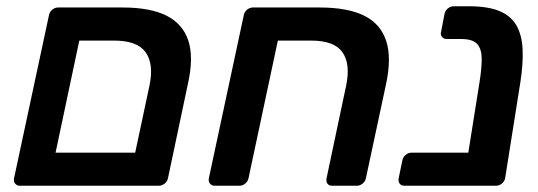

<svg xmlns="http://www.w3.org/2000/svg" viewBox="-20 -595 1723 615"><path d="M44 0Q34 0 28.5 -7Q23 -14 25 -24L137 -547Q139 -557 147.5 -564Q156 -571 166 -571H373Q461 -571 513 -545Q565 -519 583 -465.5Q601 -412 582 -327L518 -24Q516 -14 507.5 -7Q499 0 488 0ZM158 -106H413L459 -322Q473 -390 446.5 -427.5Q420 -465 345 -465H234Z M668 0Q658 0 652.5 -7Q647 -14 649 -24L761 -547Q763 -557 771.5 -564Q780 -571 790 -571H1004Q1093 -571 1146 -545Q1199 -519 1217 -464Q1235 -409 1216 -323L1152 -24Q1150 -14 1141.5 -7Q1133 0 1123 0H1044Q1034 0 1029 -6.5Q1024 -13 1026 -24L1089 -322Q1103 -390 1077 -427.5Q1051 -465 976 -465H870L776 -24Q774 -14 765.5 -7Q757 0 747 0Z M1276 0Q1265 0 1260 -7Q1255 -14 1257 -24L1269 -82Q1271 -92 1279.5 -99Q1288 -106 1298 -106H1600L1582 -21Q1580 -11 1571.5 -5.5Q1563 0 1553 0ZM1485 0Q1475 0 1470.5 -7Q1466 -14 1467 -24L1516 -332Q1523 -376 1523 -406.5Q1523 -437 1509 -453.5Q1495 -470 1457 -470H1411Q1401 -470 1395.5 -477Q1390 -484 1393 -494L1404 -551Q1406 -561 1414.5 -568Q1423 -575 1434 -575H1481Q1543 -575 1580 -559.5Q1617 -544 1634.5 -513Q1652 -482 1654 -436.5Q1656 -391 1647 -333L1598 -24Q1596 -14 1587.5 -7Q1579 0 1568 0Z"/></svg>

Font: Rubik Medium
Style: Italic
Weight: 500
Italic angle: -12°
Designer: Hubert and Fischer
Foundry: Hubert and Fischer
Version: Version 2.300;gftools[0.9.30]